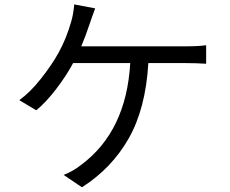

<svg xmlns="http://www.w3.org/2000/svg" viewBox="-20 -792 1017 850"><path d="M401.4 -754.9Q390.6 -726.6 377 -686.5Q359.4 -633.8 339.8 -586.9H801.8Q858.4 -586.9 892.6 -591.8V-509.8Q847.7 -512.7 801.8 -512.7H636.7Q625 -311.5 549.8 -179.2Q474.6 -46.9 342.8 37.1L261.7 -17.6Q302.7 -33.2 339.8 -62.5Q539.1 -210.9 556.6 -512.7H303.7Q273.4 -456.1 228 -397Q182.6 -337.9 140.6 -303.7L65.4 -348.6Q113.3 -382.8 161.1 -443.4Q209 -503.9 239.3 -558.6Q273.4 -620.1 294.9 -695.3Q304.7 -727.5 308.6 -772.5Z"/></svg>

Font: Min Sans
Style: Regular
Weight: 400
Designer: Jinseong-Kim, NotoSansCJK, Nunito
Foundry: Jinseong-Kim
Version: Version 1.400;Glyphs 3.1.2 (3151)